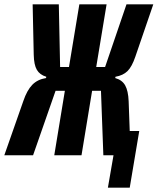

<svg xmlns="http://www.w3.org/2000/svg" viewBox="-64 -718 729 888"><path d="M461 0H414L403 -298H362L313 0H187L236 -298H193L89 0H-44L44 -251Q61 -301 85.5 -326Q110 -351 149 -357L150 -363Q120 -372 106.5 -395Q93 -418 92 -465L87 -698H208L214 -408H255L303 -698H429L381 -408H422L521 -698H645L562 -456Q546 -409 525.5 -389Q505 -369 470 -363L469 -357Q501 -348 515 -323Q529 -298 531 -250L536 -112H580L536 150H435Z"/></svg>

Font: IBM Plex Mono
Style: Bold Italic
Weight: 700
Italic angle: -9°
Monospace: yes
Designer: Mike Abbink, Paul van der Laan, Pieter van Rosmalen
Foundry: Bold Monday
Version: Version 2.3